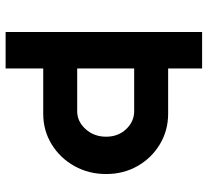

<svg xmlns="http://www.w3.org/2000/svg" viewBox="-48 -692 740 684"><g transform="rotate(90 322.0 -350.0)"><path d="M94 0V-700H224V-579H385Q445 -579 494 -549.5Q543 -520 571.5 -470Q600 -420 600 -358Q600 -296 571.5 -245Q543 -194 494 -164Q445 -134 385 -134H224V0ZM224 -255H376Q413 -255 440 -285Q467 -315 467 -358Q467 -401 440 -429.5Q413 -458 376 -458H224Z"/></g></svg>

Font: Lexend Deca Medium
Style: Regular
Weight: 500
Designer: Bonnie Shaver-Troup, Thomas Jockin
Foundry: Lexend
Version: Version 1.008; ttfautohint (v1.8.4.7-5d5b)